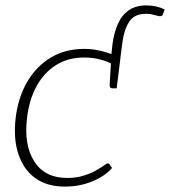

<svg xmlns="http://www.w3.org/2000/svg" viewBox="-20 -685 630 711"><path d="M220 6Q154 6 110.5 -25.5Q67 -57 48 -114.5Q29 -172 38 -248Q47 -324 80.5 -381.5Q114 -439 167.5 -471.5Q221 -504 293 -504Q325 -504 360 -495Q395 -486 426 -470L423 -446L398 -447Q374 -459 348 -465.5Q322 -472 291 -472Q232 -472 187.5 -444Q143 -416 115.5 -366Q88 -316 80 -248Q68 -148 107 -87Q146 -26 229 -26Q262 -26 289.5 -34.5Q317 -43 338.5 -55.5Q360 -68 375 -79Q382 -82 386 -76L395 -63Q368 -32 321 -13Q274 6 220 6ZM391 -455 423 -446 412 -358H396Q390 -358 388 -361.5Q386 -365 386 -369ZM423 -448 390 -462 397 -525Q403 -566 417 -597.5Q431 -629 457 -647Q483 -665 522 -665Q540 -665 556.5 -661.5Q573 -658 590 -650L584 -634Q582 -627 578.5 -626Q575 -625 572 -625Q570 -625 563.5 -626.5Q557 -628 549 -630Q543 -632 536 -633Q529 -634 521 -634Q477 -634 458 -604Q439 -574 433 -526Z"/></svg>

Font: Aleo ExtraLight
Style: Italic
Weight: 250
Italic angle: -7°
Designer: Alessio Laiso
Foundry: Alessio Laiso
Version: Version 2.001;gftools[0.9.29]